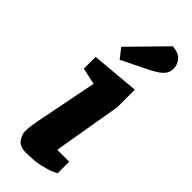

<svg xmlns="http://www.w3.org/2000/svg" viewBox="-249 -773 807 807"><g transform="rotate(45 154.0 -369.5)"><path d="M115 7Q77 7 62.5 -14.5Q48 -36 48 -54Q48 -72 51.5 -93Q55 -114 57 -126L111 -399L37 -415V-485L251 -504V-400L199 -95H270V-26Q267 -24 248.5 -16Q230 -8 197 -0.5Q164 7 115 7ZM117 -548 83 -591 235 -746Q272 -743 288 -724.5Q304 -706 304 -682Q304 -661 292.5 -646.5Q281 -632 259.5 -619.5Q238 -607 207 -592Z"/></g></svg>

Font: Faustina ExtraBold
Style: Italic
Weight: 800
Italic angle: -8°
Designer: Alfonso Garcia
Foundry: http://www.omnibus-type.com
Version: Version 1.200